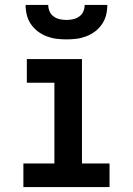

<svg xmlns="http://www.w3.org/2000/svg" viewBox="-20 -760 540 780"><path d="M75 0V-96H201V-424H89V-520H313V-96H425V0ZM250 -600Q229 -600 209 -602.5Q189 -605 169.5 -612.5Q150 -620 133.5 -632.5Q117 -645 105.5 -662Q94 -679 89 -699Q84 -719 84 -740H176Q176 -726 181.5 -713.5Q187 -701 198 -693Q209 -685 222.5 -682Q236 -679 250 -679Q264 -679 277.5 -682Q291 -685 302 -693Q313 -701 318.5 -713.5Q324 -726 324 -740H416Q416 -719 411 -699Q406 -679 394.5 -662Q383 -645 366.5 -632.5Q350 -620 330.5 -612.5Q311 -605 291 -602.5Q271 -600 250 -600Z"/></svg>

Font: Zed Mono
Style: Bold
Weight: 700
Monospace: yes
Designer: Belleve Invis
Foundry: Belleve Invis
Version: Version 1.0.0; ttfautohint (v1.8.4)